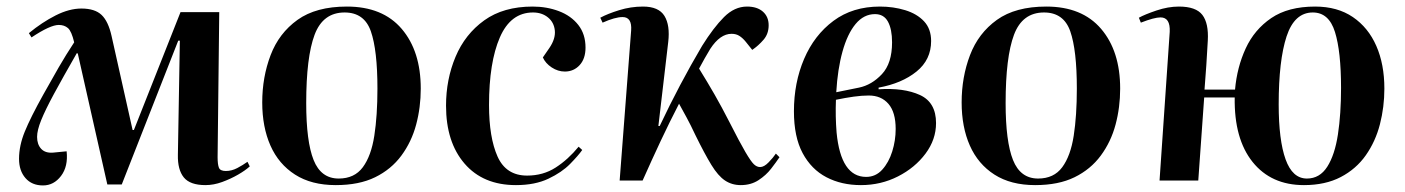

<svg xmlns="http://www.w3.org/2000/svg" viewBox="-20 -550 4282 585"><path d="M351 12H307L217 -387L214 -388Q171 -313 144.5 -264Q118 -215 105.5 -184Q93 -153 93 -133Q93 -110 105.5 -96.5Q118 -83 142 -85L183 -89Q188 -43 166 -14Q144 15 111 15Q77 15 57.5 -7.5Q38 -30 38 -66Q38 -106 55.5 -149Q73 -192 112 -262Q137 -307 159 -345Q181 -383 206 -421Q198 -455 187 -464.5Q176 -474 159 -474Q133 -474 76 -436L68 -449Q108 -482 149.5 -503Q191 -524 228 -524Q269 -524 289.5 -504.5Q310 -485 320 -440L384 -154H388L530 -513H648L643 -71Q643 -49 647 -39Q651 -29 668 -29Q686 -29 703 -38Q720 -47 734 -57L741 -43Q728 -31 705.5 -18Q683 -5 657 4.5Q631 14 606 14Q559 14 540 -9.5Q521 -33 522 -78L528 -426H523Z M1003 14Q929 14 879 -18Q829 -50 804 -106.5Q779 -163 779 -238Q779 -315 804.5 -382Q830 -449 886.5 -489.5Q943 -530 1037 -530Q1146 -530 1204 -462Q1262 -394 1262 -280Q1262 -223 1248 -170.5Q1234 -118 1203 -76Q1172 -34 1123 -10Q1074 14 1003 14ZM1012 -6Q1060 -6 1085.5 -40.5Q1111 -75 1120.5 -136.5Q1130 -198 1130 -280Q1130 -397 1110 -454.5Q1090 -512 1030 -512Q964 -512 938.5 -444Q913 -376 913 -236Q913 -119 935.5 -62.5Q958 -6 1012 -6Z M1603 -530Q1646 -530 1683 -516Q1720 -502 1742 -474Q1764 -446 1764 -405Q1764 -371 1746 -351.5Q1728 -332 1701 -332Q1680 -332 1661 -344.5Q1642 -357 1634 -375L1654 -404Q1673 -432 1670.5 -457Q1668 -482 1649.5 -497Q1631 -512 1604 -512Q1536 -512 1503 -436Q1470 -360 1470 -230Q1470 -131 1496 -73Q1522 -15 1586 -15Q1635 -15 1673 -39.5Q1711 -64 1743 -103L1754 -93Q1742 -76 1717 -50.5Q1692 -25 1651 -5.5Q1610 14 1552 14Q1452 14 1395.5 -51.5Q1339 -117 1339 -228Q1339 -308 1368 -377Q1397 -446 1455.5 -488Q1514 -530 1603 -530Z M1986 -166H1990Q2050 -293 2119 -410Q2154 -466 2186 -498Q2218 -530 2256 -530Q2287 -530 2304.5 -514.5Q2322 -499 2322 -473Q2322 -447 2306.5 -429Q2291 -411 2272 -398L2252 -423Q2243 -434 2233 -440.5Q2223 -447 2209 -447Q2174 -447 2144 -401Q2136 -388 2127 -372Q2118 -356 2110 -341Q2136 -299 2157.5 -261.5Q2179 -224 2202 -179Q2234 -116 2251 -87Q2268 -58 2277 -49.5Q2286 -41 2296 -41Q2308 -41 2322 -55.5Q2336 -70 2344 -82L2355 -71Q2345 -56 2329.5 -36Q2314 -16 2291 -1Q2268 14 2237 14Q2210 14 2189 0Q2168 -14 2147.5 -47.5Q2127 -81 2099 -138Q2084 -170 2072 -192Q2060 -214 2049 -234Q2020 -178 1993 -120.5Q1966 -63 1938 0H1868L1903 -457Q1906 -498 1877 -498Q1854 -498 1816 -481L1809 -496Q1831 -508 1866.5 -519Q1902 -530 1939 -530Q1987 -530 2004.5 -501.5Q2022 -473 2016 -422Z M2603 14Q2544 14 2498 -10Q2452 -34 2425.5 -83.5Q2399 -133 2399 -211Q2399 -298 2430 -370.5Q2461 -443 2519.5 -486.5Q2578 -530 2661 -530Q2702 -530 2738 -519Q2774 -508 2795.5 -485Q2817 -462 2817 -425Q2817 -368 2772.5 -332Q2728 -296 2657 -283V-278Q2734 -283 2783 -260.5Q2832 -238 2832 -175Q2832 -125 2800 -82Q2768 -39 2716 -12.5Q2664 14 2603 14ZM2528 -269 2597 -283Q2636 -291 2667 -324Q2698 -357 2698 -421Q2698 -461 2685.5 -484Q2673 -507 2646 -507Q2612 -507 2587 -477Q2562 -447 2547 -393Q2532 -339 2528 -269ZM2619 -11Q2648 -11 2668 -33Q2688 -55 2698.5 -88.5Q2709 -122 2709 -157Q2709 -208 2687 -233.5Q2665 -259 2627 -259Q2606 -259 2581 -255.5Q2556 -252 2527 -246Q2525 -195 2529 -146Q2542 -11 2619 -11Z M3134 14Q3060 14 3010 -18Q2960 -50 2935 -106.5Q2910 -163 2910 -238Q2910 -315 2935.5 -382Q2961 -449 3017.5 -489.5Q3074 -530 3168 -530Q3277 -530 3335 -462Q3393 -394 3393 -280Q3393 -223 3379 -170.5Q3365 -118 3334 -76Q3303 -34 3254 -10Q3205 14 3134 14ZM3143 -6Q3191 -6 3216.5 -40.5Q3242 -75 3251.5 -136.5Q3261 -198 3261 -280Q3261 -397 3241 -454.5Q3221 -512 3161 -512Q3095 -512 3069.5 -444Q3044 -376 3044 -236Q3044 -119 3066.5 -62.5Q3089 -6 3143 -6Z M3953 14Q3853 14 3796.5 -56.5Q3740 -127 3742 -253H3649L3631 0H3513L3544 -453Q3546 -497 3516 -497Q3497 -497 3456 -481L3450 -496Q3468 -506 3503.5 -518Q3539 -530 3572 -530Q3624 -530 3643.5 -504.5Q3663 -479 3660 -426Q3658 -388 3655.5 -351Q3653 -314 3650 -277H3743Q3749 -345 3775.5 -402.5Q3802 -460 3853.5 -495Q3905 -530 3987 -530Q4055 -530 4102 -498Q4149 -466 4173.5 -410Q4198 -354 4198 -280Q4198 -224 4184.5 -171.5Q4171 -119 4141.5 -77Q4112 -35 4065 -10.5Q4018 14 3953 14ZM3962 -6Q4001 -6 4024 -42Q4047 -78 4056.5 -140.5Q4066 -203 4066 -282Q4066 -393 4047.5 -452.5Q4029 -512 3980 -512Q3924 -512 3900 -439Q3876 -366 3876 -232Q3876 -123 3897 -64.5Q3918 -6 3962 -6Z"/></svg>

Font: Literata 72pt SemiBold
Style: Italic
Weight: 600
Italic angle: -2°
Designer: Latin by Veronika Burian and Jose Scaglione. Greek by Irene Vlachou. Cyrillic by Vera Evstafieva
Foundry: TypeTogether
Version: Version 3.002